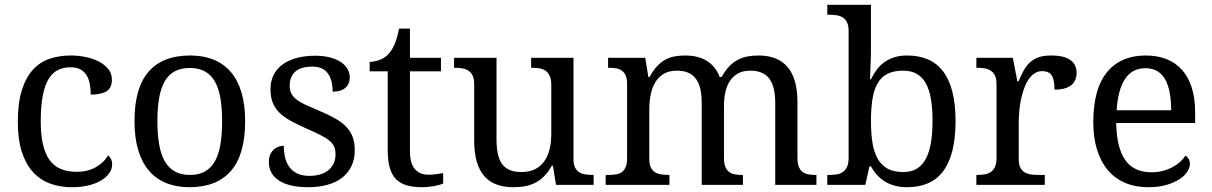

<svg xmlns="http://www.w3.org/2000/svg" viewBox="-20 -780 5112 810"><path d="M283.2 9.8Q233.4 9.8 191.4 -5.6Q149.4 -21 119.1 -54.2Q88.9 -87.4 72 -139.4Q55.2 -191.4 55.2 -265.1Q55.2 -345.2 72 -399.2Q88.9 -453.1 118.9 -485.8Q148.9 -518.6 189.7 -532.2Q230.5 -545.9 277.8 -545.9Q309.1 -545.9 340.1 -539.8Q371.1 -533.7 396 -521Q420.9 -508.3 436.5 -489Q452.1 -469.7 452.1 -443.8Q452.1 -409.2 429.7 -395Q407.2 -380.9 362.8 -380.9Q362.8 -404.3 358.9 -425.3Q355 -446.3 345.5 -462.2Q335.9 -478 319.6 -487.1Q303.2 -496.1 277.8 -496.1Q249 -496.1 225.8 -485.4Q202.6 -474.6 186 -448.2Q169.4 -421.9 160.6 -377.4Q151.9 -333 151.9 -266.1Q151.9 -159.7 187.3 -107.4Q222.7 -55.2 303.2 -55.2Q349.6 -55.2 384.3 -74.7Q418.9 -94.2 436 -125Q443.4 -119.1 448.2 -109.4Q453.1 -99.6 453.1 -85.9Q453.1 -68.8 442.4 -51.8Q431.6 -34.7 410.4 -21Q389.2 -7.3 357.4 1.2Q325.7 9.8 283.2 9.8Z M1014.2 -269Q1014.2 -127.9 954.3 -59.1Q894.5 9.8 779.3 9.8Q725.1 9.8 682.1 -7.3Q639.2 -24.4 609.1 -59.1Q579.1 -93.8 563.2 -146.2Q547.4 -198.7 547.4 -269Q547.4 -409.2 606.7 -477.5Q666 -545.9 782.2 -545.9Q836.4 -545.9 879.4 -529.1Q922.4 -512.2 952.4 -477.8Q982.4 -443.4 998.3 -391.4Q1014.2 -339.4 1014.2 -269ZM644 -269Q644 -213.4 651.4 -170.9Q658.7 -128.4 675 -99.9Q691.4 -71.3 717.5 -56.6Q743.7 -42 781.2 -42Q818.8 -42 844.7 -56.6Q870.6 -71.3 886.7 -99.9Q902.8 -128.4 909.9 -170.9Q917 -213.4 917 -269Q917 -324.7 909.7 -366.7Q902.3 -408.7 886.2 -436.8Q870.1 -464.8 844 -479Q817.9 -493.2 780.3 -493.2Q742.7 -493.2 716.8 -479Q690.9 -464.8 674.8 -436.8Q658.7 -408.7 651.4 -366.7Q644 -324.7 644 -269Z M1279.3 9.8Q1241.7 9.8 1211.2 3.2Q1180.7 -3.4 1159.2 -16.8Q1137.7 -30.3 1126 -50Q1114.3 -69.8 1114.3 -96.2Q1114.3 -116.2 1120.8 -129.6Q1127.4 -143.1 1137 -150.9Q1146.5 -158.7 1157.5 -161.9Q1168.5 -165 1177.2 -165Q1177.2 -138.7 1182.6 -115.7Q1188 -92.8 1200.7 -75.4Q1213.4 -58.1 1234.1 -48.1Q1254.9 -38.1 1285.2 -38.1Q1312 -38.1 1332.5 -44.7Q1353 -51.3 1366.9 -63.2Q1380.9 -75.2 1388.2 -92Q1395.5 -108.9 1395.5 -128.9Q1395.5 -147.5 1389.9 -160.9Q1384.3 -174.3 1370.4 -186Q1356.4 -197.8 1332.5 -210Q1308.6 -222.2 1272.5 -237.8Q1233.9 -254.9 1205.3 -270.8Q1176.8 -286.6 1158.2 -305.2Q1139.6 -323.7 1130.4 -347.4Q1121.1 -371.1 1121.1 -403.8Q1121.1 -438 1134.5 -464.4Q1147.9 -490.7 1172.9 -508.5Q1197.8 -526.4 1232.4 -535.6Q1267.1 -544.9 1309.6 -544.9Q1345.2 -544.9 1372.6 -537.6Q1399.9 -530.3 1418.5 -517.8Q1437 -505.4 1446.3 -488.5Q1455.6 -471.7 1455.6 -453.1Q1455.6 -425.8 1436.8 -409.4Q1418 -393.1 1383.3 -393.1Q1383.3 -443.4 1362.5 -471.2Q1341.8 -499 1297.4 -499Q1272 -499 1253.9 -493.2Q1235.8 -487.3 1224.4 -476.6Q1212.9 -465.8 1207.5 -451.2Q1202.1 -436.5 1202.1 -418.9Q1202.1 -399.9 1209 -386Q1215.8 -372.1 1230.7 -360.4Q1245.6 -348.6 1269.3 -337.6Q1293 -326.7 1326.2 -313Q1365.7 -296.4 1394 -280.3Q1422.4 -264.2 1440.7 -245.1Q1459 -226.1 1467.8 -202.1Q1476.6 -178.2 1476.6 -147Q1476.6 -107.9 1462.4 -78.6Q1448.2 -49.3 1422.4 -29.5Q1396.5 -9.8 1360.1 0Q1323.7 9.8 1279.3 9.8Z M1785.6 -43Q1803.7 -43 1818.8 -44.9Q1834 -46.9 1849.6 -49.8V-5.9Q1843.3 -2.9 1833 0Q1822.8 2.9 1810.8 5.1Q1798.8 7.3 1785.6 8.5Q1772.5 9.8 1760.7 9.8Q1722.7 9.8 1695.3 1.7Q1668 -6.3 1650.4 -24.4Q1632.8 -42.5 1624.3 -72.3Q1615.7 -102.1 1615.7 -145V-479H1539.6V-519Q1557.6 -519 1579.3 -526.4Q1601.1 -533.7 1617.7 -550.8Q1634.8 -569.3 1645.3 -595Q1655.8 -620.6 1663.6 -659.2H1709.5V-536.1H1840.3V-479H1709.5V-142.1Q1709.5 -90.8 1730.2 -66.9Q1751 -43 1785.6 -43Z M2399.4 -108.9Q2399.4 -86.9 2406 -73.5Q2412.6 -60.1 2423.8 -53.2Q2435.1 -46.4 2450 -44.2Q2464.8 -42 2481.4 -42H2484.4V0H2325.7L2312.5 -81.1H2307.6Q2292.5 -52.7 2274.2 -35.2Q2255.9 -17.6 2235.4 -7.6Q2214.8 2.4 2192.4 6.1Q2169.9 9.8 2145.5 9.8Q2106 9.8 2075.2 -1.5Q2044.4 -12.7 2023.4 -36.6Q2002.4 -60.5 1991.5 -97.7Q1980.5 -134.8 1980.5 -186V-425.8Q1980.5 -447.8 1973.9 -461.2Q1967.3 -474.6 1956.1 -481.9Q1944.8 -489.3 1929.9 -491.7Q1915 -494.1 1898.4 -494.1H1895.5V-536.1H2074.7V-190.9Q2074.7 -158.2 2079.8 -132.8Q2085 -107.4 2096.9 -89.8Q2108.9 -72.3 2129.2 -63.2Q2149.4 -54.2 2179.7 -54.2Q2212.9 -54.2 2236.6 -65.9Q2260.3 -77.6 2275.6 -98.9Q2291 -120.1 2298.3 -149.9Q2305.7 -179.7 2305.7 -215.8V-421.9Q2305.7 -445.3 2299.1 -459.7Q2292.5 -474.1 2281.5 -481.7Q2270.5 -489.3 2255.6 -491.7Q2240.7 -494.1 2223.6 -494.1H2220.7V-536.1H2399.4Z M2804.2 -42V0H2535.2V-42H2548.3Q2565.4 -42 2579.6 -44.4Q2593.8 -46.9 2604 -54.4Q2614.3 -62 2619.9 -76.2Q2625.5 -90.3 2625.5 -113.8V-425.8Q2625.5 -447.8 2619.6 -461.2Q2613.8 -474.6 2603.5 -481.9Q2593.3 -489.3 2579.1 -491.7Q2564.9 -494.1 2548.3 -494.1H2545.4V-536.1H2702.1L2715.3 -455.1H2720.2Q2735.4 -482.9 2752 -500.7Q2768.6 -518.6 2787.4 -528.6Q2806.2 -538.6 2826.9 -542.2Q2847.7 -545.9 2871.1 -545.9Q2895.5 -545.9 2917.5 -541Q2939.5 -536.1 2958.3 -525.4Q2977.1 -514.6 2991.9 -497.3Q3006.8 -480 3016.1 -455.1H3024.4Q3039.6 -482.9 3057.1 -500.7Q3074.7 -518.6 3094.5 -528.6Q3114.3 -538.6 3136 -542.2Q3157.7 -545.9 3181.2 -545.9Q3219.2 -545.9 3249.5 -534.4Q3279.8 -522.9 3300.8 -499.3Q3321.8 -475.6 3333 -438.5Q3344.2 -401.4 3344.2 -350.1V-113.8Q3344.2 -90.3 3350.1 -76.2Q3356 -62 3366.2 -54.4Q3376.5 -46.9 3390.6 -44.4Q3404.8 -42 3421.4 -42H3424.3V0H3250.5V-345.2Q3250.5 -377.9 3244.9 -403.3Q3239.3 -428.7 3226.8 -446.3Q3214.4 -463.9 3194.3 -472.9Q3174.3 -481.9 3145.5 -481.9Q3114.3 -481.9 3093 -470Q3071.8 -458 3058.6 -437.5Q3045.4 -417 3039.8 -390.1Q3034.2 -363.3 3034.2 -333V-113.8Q3034.2 -90.3 3040 -76.2Q3045.9 -62 3056.2 -54.4Q3066.4 -46.9 3080.6 -44.4Q3094.7 -42 3111.3 -42H3114.3V0H2940.4V-345.2Q2940.4 -377.9 2934.8 -403.3Q2929.2 -428.7 2916.7 -446.3Q2904.3 -463.9 2884.3 -472.9Q2864.3 -481.9 2835.4 -481.9Q2802.7 -481.9 2780.5 -468.8Q2758.3 -455.6 2744.6 -433.1Q2731 -410.6 2725.1 -381.3Q2719.2 -352.1 2719.2 -319.8V-108.9Q2719.2 -86.9 2725.8 -73.5Q2732.4 -60.1 2743.7 -53.2Q2754.9 -46.4 2769.8 -44.2Q2784.7 -42 2801.3 -42Z M4011.2 -269Q4011.2 -196.8 3997.8 -144Q3984.4 -91.3 3958.5 -57.1Q3932.6 -22.9 3894.5 -6.6Q3856.4 9.8 3807.1 9.8Q3778.3 9.8 3754.9 3.4Q3731.4 -2.9 3712.6 -14.6Q3693.8 -26.4 3679.4 -42.5Q3665 -58.6 3654.3 -78.1H3647.9L3630.4 0H3470.2V-42H3478Q3495.1 -42 3510 -44.4Q3524.9 -46.9 3535.9 -54.4Q3546.9 -62 3553.5 -76.2Q3560.1 -90.3 3560.1 -113.8V-649.9Q3560.1 -671.9 3553.5 -685.3Q3546.9 -698.7 3535.6 -706.1Q3524.4 -713.4 3509.5 -715.6Q3494.6 -717.8 3478 -717.8H3470.2V-759.8H3654.3V-576.2Q3654.3 -559.1 3653.8 -536.9Q3653.3 -514.6 3652.3 -494.1Q3651.4 -470.7 3650.4 -445.8H3654.3Q3665.5 -468.8 3679.7 -487.3Q3693.8 -505.9 3712.4 -518.8Q3731 -531.7 3754.4 -538.8Q3777.8 -545.9 3807.1 -545.9Q3856.4 -545.9 3894.5 -529.5Q3932.6 -513.2 3958.5 -479.2Q3984.4 -445.3 3997.8 -393.1Q4011.2 -340.8 4011.2 -269ZM3790 -481.9Q3751 -481.9 3724.9 -469Q3698.7 -456.1 3683.1 -429.7Q3667.5 -403.3 3660.9 -363.3Q3654.3 -323.2 3654.3 -269Q3654.3 -216.8 3660.9 -176.8Q3667.5 -136.7 3683.3 -109.4Q3699.2 -82 3725.3 -68.1Q3751.5 -54.2 3791 -54.2Q3824.2 -54.2 3847.4 -68.1Q3870.6 -82 3885.5 -109.4Q3900.4 -136.7 3907.2 -177Q3914.1 -217.3 3914.1 -270Q3914.1 -323.2 3907.2 -363Q3900.4 -402.8 3885.5 -429.2Q3870.6 -455.6 3846.9 -468.8Q3823.2 -481.9 3790 -481.9Z M4387.7 0H4099.1V-42H4102.1Q4119.1 -42 4134 -44.4Q4148.9 -46.9 4159.9 -54.4Q4170.9 -62 4177.5 -76.2Q4184.1 -90.3 4184.1 -113.8V-425.8Q4184.1 -447.8 4177.5 -461.2Q4170.9 -474.6 4159.7 -481.9Q4148.4 -489.3 4133.5 -491.7Q4118.7 -494.1 4102.1 -494.1H4099.1V-536.1H4252.9L4272 -437H4276.9Q4286.6 -459.5 4296.9 -479.2Q4307.1 -499 4322 -513.9Q4336.9 -528.8 4358.9 -537.4Q4380.9 -545.9 4414.1 -545.9Q4468.8 -545.9 4495.4 -526.9Q4522 -507.8 4522 -473.1Q4522 -457.5 4516.8 -444.3Q4511.7 -431.2 4500.5 -421.6Q4489.3 -412.1 4471.7 -407Q4454.1 -401.9 4428.7 -401.9Q4428.7 -443.4 4417 -461.7Q4405.3 -480 4376 -480Q4357.4 -480 4342.8 -469.5Q4328.1 -459 4317.1 -441.7Q4306.2 -424.3 4298.6 -401.9Q4291 -379.4 4286.4 -355.7Q4281.7 -332 4279.8 -308.6Q4277.8 -285.2 4277.8 -266.1V-108.9Q4277.8 -86.9 4284.4 -73.5Q4291 -60.1 4302.2 -53.2Q4313.5 -46.4 4328.4 -44.2Q4343.3 -42 4359.9 -42H4387.7Z M4812 -492.2Q4756.3 -492.2 4726.3 -447Q4696.3 -401.9 4690.9 -314.9H4920.9Q4920.9 -354.5 4915 -387.2Q4909.2 -419.9 4896.5 -443.4Q4883.8 -466.8 4863 -479.5Q4842.3 -492.2 4812 -492.2ZM4824.2 9.8Q4770 9.8 4726.8 -8.5Q4683.6 -26.9 4653.8 -62Q4624 -97.2 4608.2 -148.2Q4592.3 -199.2 4592.3 -264.2Q4592.3 -404.3 4649.9 -475.1Q4707.5 -545.9 4814 -545.9Q4862.3 -545.9 4900.9 -530.8Q4939.5 -515.6 4966.3 -485.6Q4993.2 -455.6 5007.6 -410.9Q5022 -366.2 5022 -307.1V-261.2H4689Q4689.9 -206.5 4700 -167.2Q4710 -127.9 4728.8 -102.5Q4747.6 -77.1 4774.9 -65.2Q4802.2 -53.2 4837.9 -53.2Q4863.8 -53.2 4886 -59.1Q4908.2 -64.9 4926.3 -74.7Q4944.3 -84.5 4958.3 -96.9Q4972.2 -109.4 4981 -123Q4987.8 -120.1 4993.9 -110.8Q5000 -101.6 5000 -88.9Q5000 -73.7 4989.3 -56.4Q4978.5 -39.1 4956.5 -24.4Q4934.6 -9.8 4901.6 0Q4868.7 9.8 4824.2 9.8Z"/></svg>

Font: Gandom FD
Style: FD
Weight: 400
Foundry: DejaVu fonts team - Redesigned by Saber Rastikerdar - Based on Samim Font
Version: Version 0.6